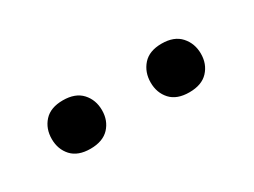

<svg xmlns="http://www.w3.org/2000/svg" viewBox="-25 -846 469 354"><g transform="rotate(-30 209.0 -669.0)"><path d="M49.3 -669.4Q49.3 -691.4 62.7 -706.3Q76.2 -721.2 102.5 -721.2Q128.9 -721.2 142.6 -706.3Q156.2 -691.4 156.2 -669.4Q156.2 -647.5 142.6 -632.8Q128.9 -618.2 102.5 -618.2Q76.2 -618.2 62.7 -632.8Q49.3 -647.5 49.3 -669.4ZM259.3 -668.5Q259.3 -690.4 272.7 -705.6Q286.1 -720.7 312.5 -720.7Q338.9 -720.7 352.5 -705.6Q366.2 -690.4 366.2 -668.5Q366.2 -646.5 352.5 -631.8Q338.9 -617.2 312.5 -617.2Q286.1 -617.2 272.7 -631.8Q259.3 -646.5 259.3 -668.5Z"/></g></svg>

Font: Vazir FD
Style: Regular-FD
Weight: 400
Designer: Saber Rastikerdar
Foundry: Saber Rastikerdar
Version: Version 30.0.0